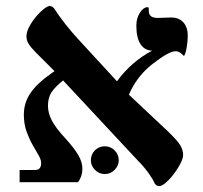

<svg xmlns="http://www.w3.org/2000/svg" viewBox="-20 -612 682 645"><path d="M610.8 -492.2Q610.8 -475.1 607.2 -453.1Q603.5 -431.2 598.1 -423.8Q588.4 -433.6 582.5 -436.8Q576.7 -439.9 569.8 -439.9Q547.4 -439.9 493.2 -397.7Q439 -355.5 413.1 -293.9L544.9 -169.9Q577.1 -138.7 586.2 -123Q595.2 -107.4 595.2 -90.8Q595.2 -76.7 579.1 -50Q563 -23.4 544.4 -5.1Q525.9 13.2 515.1 13.2Q504.9 13.2 499 2.9Q494.1 -9.3 478.8 -30.8Q463.4 -52.2 443.8 -71.8L191.9 -341.8Q164.1 -319.3 152.6 -301.3Q141.1 -283.2 141.1 -256.8Q141.1 -231.9 154.5 -206.5Q168 -181.2 199.2 -147.5Q230.5 -113.3 243.7 -89.8Q256.8 -66.4 256.8 -44.9Q256.8 -20 242.2 0H45.9V-41H98.1Q118.2 -41 118.2 -64Q118.2 -76.2 109.1 -91.3Q100.1 -106.4 89.1 -126Q78.1 -145.5 69.1 -170.4Q60.1 -195.3 60.1 -227.1Q60.1 -266.1 82 -298.8Q104 -331.5 148.9 -362.8L163.1 -373L100.1 -436Q84.5 -451.7 76.7 -463.9Q68.8 -476.1 68.8 -490.2Q68.8 -507.3 82.8 -530.5Q96.7 -553.7 116.9 -572.8Q137.2 -591.8 147 -591.8Q155.8 -591.8 163.1 -582Q176.8 -560.1 199.5 -531.2Q222.2 -502.4 242.2 -481L373 -338.9Q420.4 -404.3 491.2 -441.9Q465.8 -442.4 451.9 -463.9Q438 -485.4 438 -525.9Q438 -550.8 450 -569.3Q461.9 -587.9 476.1 -587.9Q479 -587.9 479.5 -585.2Q480 -582.5 480 -574.2Q480 -551.8 509.8 -551.8L555.2 -553.2Q581.5 -553.2 596.2 -536.6Q610.8 -520 610.8 -492.2ZM285.2 -73.2Q285.2 -93.3 298.8 -106.9Q312.5 -120.6 332 -120.6Q351.1 -120.6 365 -106.9Q378.9 -93.3 378.9 -73.2Q378.9 -55.7 365.2 -41.5Q351.6 -27.3 332 -27.3Q312.5 -27.3 298.8 -41.5Q285.2 -55.7 285.2 -73.2Z"/></svg>

Font: Tinos
Style: Bold
Weight: 700
Designer: Steve Matteson
Foundry: Monotype Imaging Inc.
Version: Version 1.23